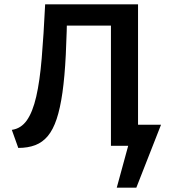

<svg xmlns="http://www.w3.org/2000/svg" viewBox="-20 -678 787 893"><path d="M595 0V-98H729L679 0ZM523 195 603 -98H729L614 195ZM65 10 35 -74Q78 -80 105 -118.5Q132 -157 148.5 -228.5Q165 -300 174 -407Q183 -514 190 -658H293Q291 -525 286 -423.5Q281 -322 270.5 -248Q260 -174 243.5 -124.5Q227 -75 202.5 -45.5Q178 -16 144 -3Q110 10 65 10ZM496 0V-658H622V0ZM243 -559V-658H562V-559Z"/></svg>

Font: Ysabeau
Style: Bold
Weight: 700
Designer: Christian Thalmann (Catharsis Fonts)
Version: Version 2.000;gftools[0.9.27.dev2+g8671c4b]